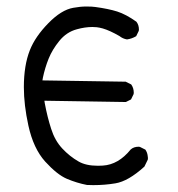

<svg xmlns="http://www.w3.org/2000/svg" viewBox="-20 -569 540 581"><path d="M268.1 -547.9Q258.8 -549.3 241 -549.3Q223.1 -549.3 201.7 -545.4Q165.5 -539.1 126 -498.5Q86.4 -458 70.3 -417Q52.2 -371.1 52.2 -305.2Q52.2 -251.5 65.9 -189Q81.1 -119.6 116.7 -80.1Q152.8 -40.5 182.6 -27.8Q212.9 -15.1 243.2 -9.3Q252.9 -8.8 262.2 -8.8Q296.9 -8.8 329.1 -14.2Q368.2 -20.5 417 -64.9L427.2 -85.9Q427.7 -87.9 427.7 -90.8Q427.7 -93.8 426.8 -98.1Q425.8 -107.4 419.9 -116.2L403.3 -124.5Q401.4 -125 399.4 -125Q384.8 -125 375.5 -116.7Q338.4 -70.8 291 -67.9Q283.2 -67.4 276.4 -67.4Q239.7 -67.4 217.3 -80.6Q190.9 -95.7 168.5 -119.6Q146 -143.6 134.8 -179.2Q123.5 -213.9 115.7 -255.4L114.3 -264.2L360.8 -260.3L376.5 -268.1L384.3 -284.2Q384.8 -286.1 384.8 -288.1Q384.8 -302.7 377 -313.5L360.4 -321.8L108.4 -325.7L109.9 -334.5Q116.2 -364.3 127.2 -391.6Q138.2 -418.9 159.2 -444.8Q181.2 -472.2 212.9 -480.5Q237.3 -487.3 259.8 -487.3Q265.1 -487.3 272.7 -486.6Q280.3 -485.8 291 -482.9Q312.5 -476.6 341.3 -460Q351.6 -451.7 364.3 -449.7Q378.9 -451.7 392.1 -459.5L399.9 -475.6Q400.4 -477.5 400.4 -479.5Q400.4 -493.7 392.6 -503.4Q360.8 -525.9 334.5 -534.2Q308.1 -542.5 268.1 -547.9Z"/></svg>

Font: Bakudai
Style: ExtraLight
Weight: 200
Version: Version 1.48